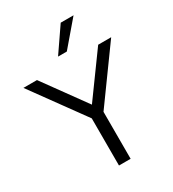

<svg xmlns="http://www.w3.org/2000/svg" viewBox="-233 -1057 1061 1177"><g transform="rotate(-30 297.5 -468.5)"><path d="M256.7 0V-365.1L275.2 -308.3L-12.7 -705H83.2L310.2 -391.5H289L516.4 -705H608.5L321.6 -308.3L339.1 -365.1V0ZM267.1 -765 385.1 -936.9H475.9L329.1 -765Z"/></g></svg>

Font: Nunito Sans 12pt ExtraLight
Style: Regular
Weight: 200
Designer: Vernon Adams
Foundry: Vernon Adams
Version: Version 3.101;gftools[0.9.27]